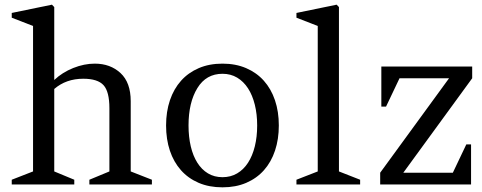

<svg xmlns="http://www.w3.org/2000/svg" viewBox="-20 -782 2042 814"><path d="M294.9 -20V0H29.8V-20L120.1 -55.2V-671.9L29.8 -707V-727.1L200.2 -762.2L210 -752V-442.9Q244.1 -475.1 290.5 -493.7Q336.9 -512.2 381.8 -512.2Q447.8 -512.2 491 -472.2Q534.2 -432.1 534.2 -353V-55.2L624 -20V0H358.9V-20L443.8 -55.2V-323.2Q443.8 -393.6 418.9 -420.9Q394 -448.2 333 -448.2Q260.3 -448.2 210 -404.8V-55.2Z M923.3 -512.2Q979 -512.2 1023.4 -493.2Q1067.9 -474.1 1098.6 -439.7Q1129.4 -405.3 1145.8 -356.9Q1162.1 -308.6 1162.1 -250Q1162.1 -191.9 1146 -143.6Q1129.9 -95.2 1099.1 -60.5Q1068.4 -25.9 1023.9 -6.8Q979.5 12.2 923.3 12.2Q866.7 12.2 822.3 -6.8Q777.8 -25.9 747.1 -60.5Q716.3 -95.2 700.2 -143.3Q684.1 -191.4 684.1 -250Q684.1 -308.6 700.4 -356.9Q716.8 -405.3 747.6 -439.7Q778.3 -474.1 822.8 -493.2Q867.2 -512.2 923.3 -512.2ZM816.9 -408.7Q779.3 -347.7 779.3 -250Q779.3 -201.7 788.8 -161.4Q798.3 -121.1 816.7 -92Q835 -63 861.8 -46.9Q888.7 -30.8 923.3 -30.8Q958 -30.8 985.4 -46.9Q1012.7 -63 1031.5 -92Q1050.3 -121.1 1060.3 -161.4Q1070.3 -201.7 1070.3 -250Q1070.3 -297.9 1060.3 -338.1Q1050.3 -378.4 1031.5 -407.5Q1012.7 -436.5 985.4 -452.9Q958 -469.2 923.3 -469.2Q854 -469.2 816.9 -408.7Z M1506.8 -20V0H1236.8V-20L1327.1 -55.2V-671.9L1236.8 -707V-727.1L1407.2 -762.2L1417 -752V-55.2Z M1981.9 -500V-450.2L1689.9 -49.8H1899.9L1957 -169.9H1977.1V0H1591.8V-49.8L1883.8 -450.2H1673.8L1616.7 -330.1H1596.7V-500Z"/></svg>

Font: Amethysta
Style: Regular
Weight: 400
Designer: Konstantin Vinogradov, Alexei Vanyashin
Foundry: Cyreal (www.cyreal.org)
Version: Version 1.003